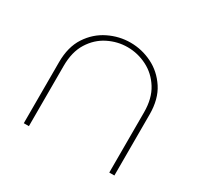

<svg xmlns="http://www.w3.org/2000/svg" viewBox="-117 -669 848 815"><g transform="rotate(30 307.0 -261.5)"><path d="M85 0V-299Q85 -374 117.5 -423.5Q150 -473 201 -498Q252 -523 307 -523Q363 -523 413.5 -498Q464 -473 496.5 -423.5Q529 -374 529 -299V0H504V-295Q504 -363 475.5 -408.5Q447 -454 401.5 -477Q356 -500 306 -500Q257 -500 212 -477.5Q167 -455 138.5 -409.5Q110 -364 110 -295V0Z"/></g></svg>

Font: MuseoModerno Thin Thin
Style: Regular
Weight: 250
Version: Version 1.003